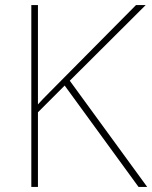

<svg xmlns="http://www.w3.org/2000/svg" viewBox="-20 -734 598 754"><path d="M524 0 234 -398 129 -293V0H103V-714H129V-324Q144 -341 179 -376L514 -714H552L254 -417L558 0Z"/></svg>

Font: Noto Sans UI Thin
Style: Regular
Weight: 250
Designer: Monotype Design Team
Foundry: Monotype Imaging Inc.
Version: Version 1.001